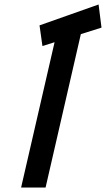

<svg xmlns="http://www.w3.org/2000/svg" viewBox="-20 -835 472 855"><path d="M419 -815 432 -712 340 -683 183 0H74L223 -647L169 -630L156 -722Z"/></svg>

Font: Panefresco 750wt
Style: Italic
Weight: 750
Foundry: Campivisivi & Chank Co
Version: Version 1.000